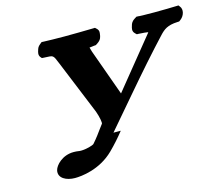

<svg xmlns="http://www.w3.org/2000/svg" viewBox="-101 -615 1133 980"><g transform="rotate(-15 465.5 -125.0)"><path d="M429.2 59.1C528.8 -56.4 613.1 -156.9 687.6 -240.9C726.6 -284.9 762.7 -324.6 795.2 -359.4C817.5 -382.9 837.2 -399.7 890.6 -401.9L900.2 -402.4L908.4 -408.5C931 -425.6 938.4 -457.6 923.6 -474.7L917.7 -482.4L906.7 -482C872.6 -481 828.4 -480 791.1 -480C743.6 -480 705.2 -481 706.2 -482L695.4 -482.3L683.7 -474.7C665.7 -462.9 663.5 -451 661.1 -442.5C658 -432 651.9 -416.4 667 -402.3L674.5 -395.3L684.6 -395C697.9 -394.7 735.2 -391.6 733.4 -389.4L518.4 -124.4L430.2 -369.4C427.1 -378.9 424.9 -386.1 423.7 -392.1C429.2 -393.1 437.9 -394.3 448.5 -395.1L458.1 -395.9L467.9 -402.3C490.1 -416.9 491 -433.3 492.6 -444.1C493.7 -452.2 496.5 -463.4 484.6 -474.7L476.5 -482.3L465.7 -482C416 -481 362.8 -480 315 -480C269.8 -480 232.1 -481 205.5 -482L194.6 -482.5L185 -474.7C171.4 -464.5 169.2 -454.3 166.9 -447C163.9 -437.2 158.3 -422.4 169.8 -409.2L175 -403.3L184 -402.7C237.3 -399.4 231.9 -407.1 254.8 -351.4L371 -67.3C382.9 -34 387.2 -4.3 384.2 -0.3C370.4 18.5 357.2 35.1 345.5 51.8C336.2 64.2 327.7 74.3 315.3 88.6C309 94.3 274.7 105 245.5 105C232.4 105 228.6 102 206.6 102C146.9 102 107.7 144.7 101.8 170C92.4 210.8 135.4 232 180.3 232C213.5 232 311.9 223.4 388.4 148C417.9 118.9 443.7 89.6 467.9 59.1Z"/></g></svg>

Font: Linux Libertine Mono O 
Style: Mono Bold Oblique
Weight: 400
Italic angle: -13°
Designer: Philipp H. Poll
Foundry: Philipp H. Poll
Version: Version 5.1.7